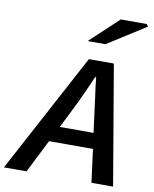

<svg xmlns="http://www.w3.org/2000/svg" viewBox="-152 -1059 912 1136"><g transform="rotate(10 304.0 -491.0)"><path d="M335 -718H485L607 0H477L451 -199H187L87 0H-49ZM480 -982H636L646 -968L416 -822H309ZM438 -293 424 -399 410 -507Q402 -557 396 -620H390Q338 -498 288 -399L235 -293Z"/></g></svg>

Font: Nebula Sans Semibold
Style: Regular
Weight: 600
Italic angle: -9°
Designer: Paul D. Hunt for Adobe (as Source Sans)
Foundry: Nebula Entertainment & Broadcasting LLC
Version: Version 1.010